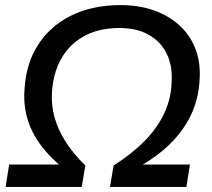

<svg xmlns="http://www.w3.org/2000/svg" viewBox="-20 -734 832 754"><path d="M2 0 16 -88H241L242 -63Q181 -110 142.5 -161Q104 -212 88 -266.5Q72 -321 76 -378Q81 -483 129.5 -558Q178 -633 261 -673.5Q344 -714 453 -714Q525 -714 583.5 -693.5Q642 -673 684 -635Q726 -597 747 -543.5Q768 -490 764 -425Q761 -346 728.5 -279.5Q696 -213 637 -158.5Q578 -104 494 -63L499 -88H726L712 0H412L426 -84Q497 -129 547 -179.5Q597 -230 624.5 -288Q652 -346 654 -411Q658 -476 634.5 -523.5Q611 -571 564 -597.5Q517 -624 449 -624Q368 -624 310 -592Q252 -560 220 -502.5Q188 -445 184 -369Q181 -322 194 -274Q207 -226 237 -178.5Q267 -131 315 -84L301 0Z"/></svg>

Font: Nunito Sans 10pt SemiBold
Style: Italic
Weight: 600
Italic angle: -9°
Designer: Vernon Adams
Foundry: Vernon Adams
Version: Version 3.101;gftools[0.9.27]